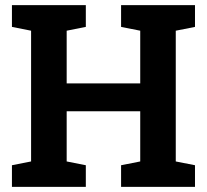

<svg xmlns="http://www.w3.org/2000/svg" viewBox="-20 -731 811 751"><path d="M26.7 0V-84.7L101.6 -99.5V-610.9L26.7 -625.8V-710.9H315.7V-625.8L240.8 -610.9V-404.9H528.5V-610.9L453.6 -625.8V-710.9H742.7V-625.8L667.5 -610.9V-99.5L742.7 -84.7V0H453.6V-84.7L528.5 -99.5V-295.8H240.8V-99.5L315.7 -84.7V0Z"/></svg>

Font: Hanuman
Style: Regular
Weight: 400
Designer: Danh Hong
Foundry: Danh Hong
Version: Version 9.000